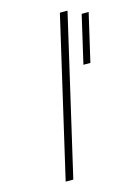

<svg xmlns="http://www.w3.org/2000/svg" viewBox="-113 -790 598 851"><g transform="rotate(-15 186.5 -365.0)"><path d="M373 -700 322 -480H290L341 -700ZM80 0 249 -730H284L115 0Z"/></g></svg>

Font: Titillium Web ExtraLight
Style: Italic
Weight: 275
Italic angle: -13°
Version: Version 1.002;PS 57.000;hotconv 1.0.70;makeotf.lib2.5.55311